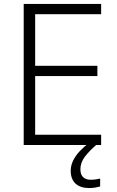

<svg xmlns="http://www.w3.org/2000/svg" viewBox="-20 -734 593 972"><path d="M492 0H100V-714H492V-662H158V-401H473V-349H158V-52H492ZM387 123Q387 149 400.5 162.5Q414 176 439 176Q454 176 466.5 174Q479 172 487 170V210Q476 213 462.5 215.5Q449 218 431 218Q387 218 362.5 195.5Q338 173 338 130Q338 104 350.5 78.5Q363 53 385 30Q407 7 434 -13L467 0Q433 29 410 59Q387 89 387 123Z"/></svg>

Font: Noto Sans Thai Light
Style: Regular
Weight: 300
Designer: Monotype Design Team
Foundry: Monotype Imaging Inc.
Version: Version 2.001